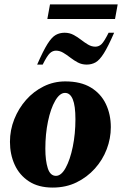

<svg xmlns="http://www.w3.org/2000/svg" viewBox="-20 -838 552 868"><path d="M218 10Q154 10 111 -18Q68 -46 46.5 -93Q25 -140 25 -197Q25 -250 44.5 -299Q64 -348 98 -386.5Q132 -425 177.5 -447.5Q223 -470 275 -470Q345 -470 390.5 -442.5Q436 -415 458.5 -368Q481 -321 481 -263Q481 -212 462.5 -163.5Q444 -115 409 -76Q374 -37 326 -13.5Q278 10 218 10ZM233 -43Q257 -43 277 -79.5Q297 -116 309 -174.5Q321 -233 321 -299Q321 -360 309 -389Q297 -418 274 -418Q250 -418 229.5 -382.5Q209 -347 197 -289.5Q185 -232 185 -166Q185 -112 196 -77.5Q207 -43 233 -43ZM148 -546Q175 -608 194.5 -639Q214 -670 232 -680Q250 -690 272 -690Q294 -690 312 -680.5Q330 -671 346 -658.5Q362 -646 378 -636.5Q394 -627 411 -627Q427 -627 439 -638.5Q451 -650 471 -690H496Q469 -628 449.5 -597Q430 -566 412 -556Q394 -546 372 -546Q350 -546 332 -555.5Q314 -565 298 -577.5Q282 -590 266 -599.5Q250 -609 233 -609Q218 -609 205.5 -597.5Q193 -586 173 -546ZM194 -752 206 -818H512L500 -752Z"/></svg>

Font: Spectral ExtraBold
Style: Italic
Weight: 800
Italic angle: -10°
Designer: Jean-Baptiste Levee
Foundry: Production Type
Version: Version 2.001